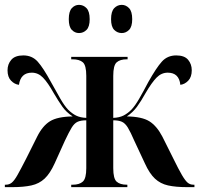

<svg xmlns="http://www.w3.org/2000/svg" viewBox="-20 -770 821 790"><path d="M0 0V-10H4Q18 -10 28.5 -18.5Q39 -27 52 -50Q65 -73 88 -118L133 -208Q155 -252 185.5 -271Q216 -290 279 -291Q253 -308 237 -330.5Q221 -353 201 -387Q177 -430 157 -450.5Q137 -471 111 -471Q65 -471 58 -421Q40 -423 25.5 -438Q11 -453 11 -481Q11 -506 26.5 -524Q42 -542 76 -542Q112 -542 135 -516.5Q158 -491 190 -432Q212 -392 228.5 -363.5Q245 -335 260 -319Q276 -303 293 -294.5Q310 -286 335 -285V-458Q335 -501 321 -513.5Q307 -526 278 -526H273V-536H505V-526H502Q474 -526 460 -513.5Q446 -501 446 -458V-285Q471 -286 488 -294.5Q505 -303 521 -319Q536 -335 552.5 -363.5Q569 -392 590 -432Q623 -491 646 -516.5Q669 -542 705 -542Q739 -542 754 -524Q769 -506 769 -481Q769 -453 754.5 -438Q740 -423 722 -421Q717 -471 670 -471Q644 -471 624 -450.5Q604 -430 579 -387Q560 -353 543.5 -330.5Q527 -308 502 -291Q564 -290 594.5 -271Q625 -252 648 -208L693 -118Q715 -73 728.5 -50Q742 -27 752 -18.5Q762 -10 776 -10H780V0H750Q703 0 671.5 -7Q640 -14 617.5 -35Q595 -56 576 -98L533 -190Q517 -227 506 -245Q495 -263 481.5 -269Q468 -275 446 -275V-78Q446 -35 460 -22.5Q474 -10 502 -10H504V0H273V-10H279Q307 -10 321 -23Q335 -36 335 -78V-275Q313 -275 299.5 -269Q286 -263 275 -245Q264 -227 247 -191L205 -98Q186 -56 163.5 -35Q141 -14 109 -7Q77 0 31 0ZM481 -634Q463 -634 450 -647Q437 -660 437 -691Q437 -723 450 -736.5Q463 -750 481 -750Q498 -750 511 -736.5Q524 -723 524 -691Q524 -660 511 -647Q498 -634 481 -634ZM305 -634Q288 -634 275.5 -647Q263 -660 263 -691Q263 -723 275.5 -736.5Q288 -750 305 -750Q323 -750 336 -736.5Q349 -723 349 -691Q349 -660 336 -647Q323 -634 305 -634Z"/></svg>

Font: Noto Serif Display Condensed SemiBold
Style: Regular
Weight: 600
Width: 3
Designer: Monotype Design Team
Foundry: Monotype Imaging Inc.
Version: Version 2.009